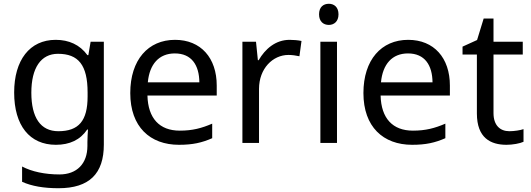

<svg xmlns="http://www.w3.org/2000/svg" viewBox="-20 -757 2815 1017"><path d="M275 -546C137 -546 55 -438 55 -267C55 -92 137 10 276 10C349 10 405 -16 442 -71H446C445 -59 443 -21 443 -5V16C443 110 387 167 295 167C218 167 148 152 97 125V206C148 229 212 240 290 240C454 240 530 162 530 9V-536H460L448 -465H443C403 -520 345 -546 275 -546ZM287 -472C395 -472 444 -413 444 -267V-246C444 -117 397 -62 289 -62C195 -62 146 -134 146 -266C146 -398 197 -472 287 -472Z M907 -546C765 -546 670 -440 670 -264C670 -85 775 10 928 10C1001 10 1049 -1 1104 -25V-102C1048 -78 1000 -65 932 -65C825 -65 764 -130 761 -251H1128V-304C1128 -450 1044 -546 907 -546ZM906 -474C995 -474 1035 -412 1036 -321H763C772 -417 822 -474 906 -474Z M1514 -546C1439 -546 1384 -497 1350 -438H1346L1336 -536H1264V0H1352V-286C1352 -394 1425 -466 1508 -466C1526 -466 1549 -463 1566 -459L1577 -540C1559 -544 1534 -546 1514 -546Z M1722 -737C1693 -737 1670 -720 1670 -681C1670 -643 1693 -625 1722 -625C1749 -625 1773 -643 1773 -681C1773 -720 1749 -737 1722 -737ZM1765 -536H1677V0H1765Z M2142 -546C2000 -546 1905 -440 1905 -264C1905 -85 2010 10 2163 10C2236 10 2284 -1 2339 -25V-102C2283 -78 2235 -65 2167 -65C2060 -65 1999 -130 1996 -251H2363V-304C2363 -450 2279 -546 2142 -546ZM2141 -474C2230 -474 2270 -412 2271 -321H1998C2007 -417 2057 -474 2141 -474Z M2678 -62C2629 -62 2594 -93 2594 -158V-468H2749V-536H2594V-659H2542L2507 -545L2430 -510V-468H2506V-156C2506 -26 2579 10 2663 10C2695 10 2734 3 2753 -6V-73C2736 -67 2704 -62 2678 -62Z"/></svg>

Font: Noto Sans Hebrew Droid Medium
Style: Regular
Weight: 500
Designer: Monotype Design Team
Foundry: Monotype Imaging Inc.
Version: Version 1.100